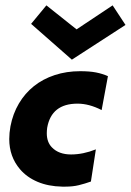

<svg xmlns="http://www.w3.org/2000/svg" viewBox="-20 -688 488 716"><path d="M224 8H212Q160 7 120 -10Q80 -27 54.5 -57Q14.5 -104 14.5 -169.5Q14.5 -192 19 -217Q28 -264 50.5 -302Q73 -340 106.5 -366.8Q140 -393.5 184 -408Q228 -422.5 279 -422.5Q314 -422.5 338.2 -417.8Q362.5 -413 382.5 -404L359 -277.5Q312.5 -301.5 269 -301.5Q172 -301.5 156 -212Q154.5 -201 154.5 -191Q154.5 -158 173.5 -138.5Q199 -112 245 -112Q290 -112 337.5 -131L319 -11Q296.5 -3 274.2 2.5Q252 8 224 8ZM248 -465.5 96 -599 153 -668 265.5 -578.5 400 -668 448 -595Z"/></svg>

Font: Lucymar Sans
Style: Bold Italic
Weight: 700
Italic angle: -10°
Foundry: The League of Moveable Type (original font) / Main changes by Cristiano Sobral with portions from Mirco Monsees
Version: Version 2.00;August 30, 2020;FontCreator 13.0.0.2681 64-bit